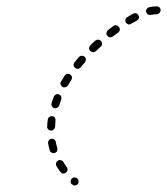

<svg xmlns="http://www.w3.org/2000/svg" viewBox="-20 -573 527 606"><path d="M212 12Q214 13 217 12Q219 12 221 11Q224 10 225 8Q229 4 228 -1Q228 -6 224 -9V-10Q222 -12 219 -12Q217 -13 214 -13Q212 -13 210 -12Q208 -11 206 -9Q203 -5 203 0Q203 6 207 9H208Q210 11 212 12ZM179 -25Q184 -25 188 -28Q192 -31 193 -36Q194 -41 191 -45Q185 -53 180 -62Q179 -64 177 -65Q175 -67 172 -67Q170 -68 167 -68Q165 -67 163 -66Q158 -63 157 -58Q156 -53 158 -49Q164 -39 171 -30Q174 -26 179 -25ZM143 -91Q147 -89 152 -90Q157 -91 160 -96Q162 -100 161 -105Q158 -115 156 -125Q156 -127 155 -129Q153 -131 151 -133Q149 -134 147 -135Q144 -135 142 -135Q139 -134 137 -133Q135 -132 134 -130Q132 -127 132 -125Q131 -123 132 -120Q134 -109 137 -98Q138 -94 143 -91ZM129 -169Q130 -167 132 -165Q133 -163 136 -162Q138 -161 140 -161Q146 -160 149 -164Q153 -167 154 -173Q154 -182 155 -192Q156 -197 153 -202Q150 -206 145 -206Q140 -207 136 -204Q131 -201 131 -196Q129 -185 129 -174Q128 -171 129 -169ZM144 -238Q146 -233 151 -232Q156 -230 160 -233Q165 -235 167 -240Q170 -249 173 -259Q174 -261 174 -264Q174 -266 173 -269Q172 -271 170 -273Q169 -274 166 -275Q161 -277 157 -275Q152 -273 150 -268Q146 -258 143 -248Q141 -243 144 -238ZM171 -311Q171 -309 171 -306Q172 -304 174 -302Q175 -300 177 -299Q182 -296 187 -298Q192 -299 194 -303Q199 -312 205 -321Q208 -325 207 -330Q206 -335 201 -338Q197 -341 192 -340Q187 -339 184 -334Q178 -325 173 -316Q171 -314 171 -311ZM212 -367Q213 -362 217 -359Q221 -355 226 -356Q231 -356 234 -360Q241 -368 248 -376Q249 -378 250 -380Q251 -383 251 -385Q251 -388 250 -390Q249 -392 247 -394Q243 -397 238 -397Q233 -397 229 -393Q222 -385 215 -376Q212 -372 212 -367ZM261 -421Q261 -416 265 -412Q268 -409 274 -408Q279 -408 283 -412Q290 -419 298 -426Q302 -429 302 -435Q302 -440 299 -444Q295 -447 290 -448Q285 -448 281 -445Q273 -437 265 -430Q262 -426 261 -421ZM316 -469Q315 -464 319 -460Q322 -456 327 -455Q332 -455 336 -458Q344 -464 353 -470Q357 -473 358 -478Q359 -484 355 -488Q352 -492 347 -493Q342 -494 338 -491Q329 -484 321 -478Q317 -475 316 -469ZM378 -516Q376 -514 376 -512Q375 -509 376 -507Q376 -504 377 -502Q380 -498 385 -496Q390 -495 394 -498Q403 -503 412 -508Q414 -509 416 -511Q417 -513 418 -515Q419 -517 419 -520Q419 -522 417 -524Q415 -529 410 -531Q405 -532 400 -530Q391 -525 382 -519Q379 -518 378 -516ZM446 -548Q444 -546 443 -544Q441 -542 441 -540Q441 -537 441 -535Q443 -530 447 -527Q452 -525 457 -526Q467 -528 474 -528Q479 -528 483 -532Q487 -536 487 -541Q487 -546 483 -550Q479 -553 474 -553Q463 -553 450 -550Q448 -549 446 -548Z"/></svg>

Font: FRB American Cursive Guidelines Dashed
Style: Italic
Weight: 400
Italic angle: -25°
Version: Version 2.0;Modular Font Editor K font №1